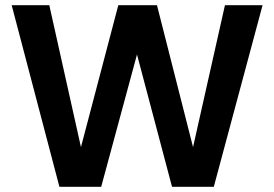

<svg xmlns="http://www.w3.org/2000/svg" viewBox="-20 -720 1057 740"><path d="M209 0 25 -700H170L292 -153L436 -700H585L724 -153L847 -700H992L804 0H643L508 -510L370 0Z"/></svg>

Font: DM Sans 17pt
Style: Bold
Weight: 700
Version: Version 4.004;gftools[0.9.30]